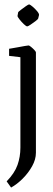

<svg xmlns="http://www.w3.org/2000/svg" viewBox="-20 -660 241 866"><path d="M62 -605Q63 -607 74 -615.5Q85 -624 96.5 -632Q108 -640 111 -640Q115 -640 126.5 -630.5Q138 -621 147.5 -609.5Q157 -598 156 -592L152 -576Q151 -573 140 -564.5Q129 -556 117.5 -548.5Q106 -541 103 -541Q98 -541 87.5 -551Q77 -561 68 -572.5Q59 -584 59 -588ZM30 186 10 158Q46 121 59 84Q72 47 72 6V-402L21 -408V-440Q21 -440 33 -442Q45 -444 61.5 -447Q78 -450 91.5 -452.5Q105 -455 109 -455Q112 -455 120 -448.5Q128 -442 135 -434.5Q142 -427 142 -424V29Q142 59 125 89.5Q108 120 82.5 145.5Q57 171 30 186Z"/></svg>

Font: Grenze Gotisch Light
Style: Regular
Weight: 300
Designer: Renata Polastri
Foundry: Omnibus-Type
Version: Version 1.001